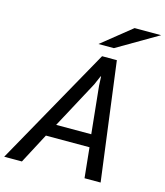

<svg xmlns="http://www.w3.org/2000/svg" viewBox="-180 -1016 961 1115"><g transform="rotate(15 300.0 -458.5)"><path d="M415.5 -181.2H153.3L57.6 0H-48.8L349.1 -710.9H438L530.8 0H434.1ZM194.8 -256.8H405.8L376.5 -541L374 -595.7H371.1L347.7 -541.5ZM489.3 -917.5H648.9L403.3 -773.9H310.5Z"/></g></svg>

Font: Ufes Sans
Style: Italic
Weight: 400
Designer: Ricardo Esteves & Filipe Motta
Foundry: ProDesignUfes - Ricardo Esteves, Filipe Motta
Version: Version 2.0